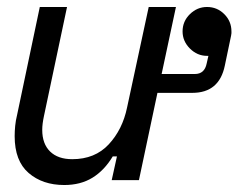

<svg xmlns="http://www.w3.org/2000/svg" viewBox="-20 -516 683 550"><path d="M164 14Q102 14 62 -20.5Q22 -55 22 -126Q22 -140 23.5 -155.5Q25 -171 29 -187L94 -496H172L106 -184Q101 -161 101 -144Q101 -104 123.5 -82Q146 -60 187 -60Q252 -60 291.5 -102.5Q331 -145 344 -208L406 -496H484L443 -304H538Q566 -304 572 -334L577 -356H573Q545 -356 524 -377Q503 -398 503 -426Q503 -455 524 -475.5Q545 -496 573 -496Q602 -496 622.5 -475.5Q643 -455 643 -426Q643 -424 643 -421Q643 -418 642 -414L624 -328Q608 -250 531 -250H431L378 0H300L315 -68H303Q279 -28 245 -7Q211 14 164 14Z"/></svg>

Font: Space Mono
Style: Italic
Weight: 400
Italic angle: -12°
Monospace: yes
Designer: Colophon Foundry + Benjamin Critton
Foundry: Colophon Foundry & Benjamin Critton
Version: Version 1.003; ttfautohint (v1.8.4.7-5d5b)